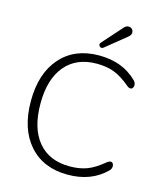

<svg xmlns="http://www.w3.org/2000/svg" viewBox="-133 -1017 943 1122"><g transform="rotate(15 338.5 -456.5)"><path d="M383 8Q235 8 150 -88.5Q65 -185 65 -353Q65 -520 150 -616.5Q235 -713 383 -713Q526 -713 614 -625Q626 -613 626 -598Q626 -588 621 -581Q616 -574 608 -574Q597 -574 587 -583Q532 -629 486.5 -646Q441 -663 382 -663Q259 -663 191 -582Q123 -501 123 -353Q123 -204 190.5 -123Q258 -42 382 -42Q441 -42 486.5 -59Q532 -76 587 -122Q593 -126 598 -128.5Q603 -131 608 -131Q616 -131 621 -124.5Q626 -118 626 -107Q626 -92 614 -80Q526 8 383 8ZM395 -764Q382 -754 371.5 -764.5Q361 -775 372 -788L476 -905Q489 -920 503 -920.5Q517 -921 526 -912Q535 -903 534 -889Q533 -875 516 -862Z"/></g></svg>

Font: Nunito VF Beta Light
Style: Regular
Weight: 300
Designer: Vernon Adams
Foundry: newtypography
Version: Version 3.001